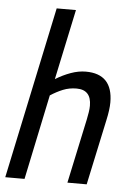

<svg xmlns="http://www.w3.org/2000/svg" viewBox="-52 -754 559 794"><g transform="rotate(5 227.5 -357.0)"><path d="M80 0 154 -353Q180 -370 206 -380.5Q232 -391 262 -391Q323 -391 323 -325Q323 -312 320.5 -297Q318 -282 315 -267L258 0H338L396 -271Q406 -316 406 -346Q406 -464 294 -464Q264 -464 232 -452.5Q200 -441 169 -422L231 -714H151L0 0Z"/></g></svg>

Font: Noto Sans Display Condensed
Style: Italic
Weight: 400
Width: 3
Designer: Monotype Design team
Foundry: Monotype Imaging Inc.
Version: 1.000